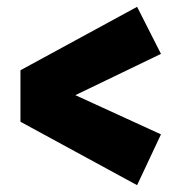

<svg xmlns="http://www.w3.org/2000/svg" viewBox="-20 -568 572 563"><path d="M382 -548 452 -410 201 -289 452 -174 382 -25 40 -211V-362Z"/></svg>

Font: Syne ExtraBold
Style: Regular
Weight: 800
Designer: Lucas Descroix
Foundry: Bonjour Monde
Version: Version 2.200; ttfautohint (v1.8.4)